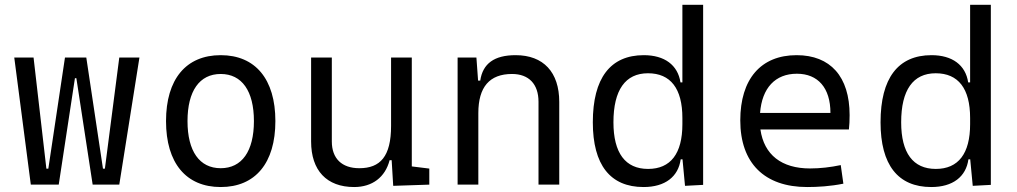

<svg xmlns="http://www.w3.org/2000/svg" viewBox="-20 -752 4142 782"><path d="M357.4 0H465.8L547.9 -517.6H465.8L407.2 -64.9H399.4L331.5 -517.6H244.6L176.8 -64.9H168.9L116.7 -517.6H38.1L105.5 0H219.2L285.2 -433.6H291Z M878.9 9.8C1020 9.8 1101.6 -87.9 1101.6 -258.8C1101.6 -429.7 1020 -527.3 878.9 -527.3C737.8 -527.3 656.2 -429.7 656.2 -258.8C656.2 -87.9 737.8 9.8 878.9 9.8ZM878.9 -66.9C792.5 -66.9 743.7 -136.2 743.7 -258.8C743.7 -381.3 792.5 -450.7 878.9 -450.7C965.3 -450.7 1014.2 -381.3 1014.2 -258.8C1014.2 -136.2 965.3 -66.9 878.9 -66.9Z M1422.4 9.8C1496.1 9.8 1548.8 -29.8 1566.9 -99.6H1575.2L1581.5 4.9L1728.5 0V-65.4L1657.2 -74.2V-517.6H1572.8V-239.3C1572.8 -114.7 1528.8 -66.9 1443.4 -66.9C1372.6 -66.9 1331.5 -106 1331.5 -175.8V-517.6H1247.1V-175.8C1247.1 -57.6 1310.5 9.8 1422.4 9.8Z M2173.3 0H2257.8V-336.9C2257.8 -458 2193.4 -527.3 2080.1 -527.3C1993.2 -527.3 1946.3 -493.2 1936 -423.8H1927.2L1920.4 -517.6H1843.8V0H1928.2V-291.5C1928.2 -397.9 1974.1 -450.7 2065.4 -450.7C2133.8 -450.7 2173.3 -409.7 2173.3 -337.4Z M2601.1 9.8C2689.5 9.8 2742.7 -32.7 2752.4 -103H2759.8L2770 4.9L2843.8 1V-732.4H2759.3V-416.5H2751.5C2740.7 -487.3 2686.5 -527.3 2602.1 -527.3C2465.8 -527.3 2394.5 -433.6 2394.5 -253.9C2394.5 -80.6 2465.3 9.8 2601.1 9.8ZM2759.3 -246.1C2759.3 -126.5 2711.4 -64 2619.6 -64C2526.9 -64 2478.5 -128.9 2478.5 -253.9C2478.5 -385.3 2526.9 -453.6 2619.1 -453.6C2711.4 -453.6 2759.3 -391.1 2759.3 -271.5Z M3267.6 9.8C3310.5 9.8 3361.8 6.8 3415 -3.9L3404.3 -79.6C3362.8 -70.8 3320.3 -65.9 3279.3 -65.9C3163.1 -65.9 3091.8 -121.6 3077.1 -224.6H3437.5C3439.5 -241.7 3440.4 -261.2 3440.4 -283.2C3440.4 -440.4 3361.8 -527.3 3224.6 -527.3C3078.6 -527.3 2995.1 -429.7 2995.1 -261.7C2995.1 -87.4 3093.8 9.8 3267.6 9.8ZM3075.7 -292C3083.5 -394 3137.7 -451.7 3225.6 -451.7C3311.5 -451.7 3362.3 -394 3362.3 -292Z M3772.9 9.8C3861.3 9.8 3914.6 -32.7 3924.3 -103H3931.6L3941.9 4.9L4015.6 1V-732.4H3931.2V-416.5H3923.3C3912.6 -487.3 3858.4 -527.3 3773.9 -527.3C3637.7 -527.3 3566.4 -433.6 3566.4 -253.9C3566.4 -80.6 3637.2 9.8 3772.9 9.8ZM3931.2 -246.1C3931.2 -126.5 3883.3 -64 3791.5 -64C3698.7 -64 3650.4 -128.9 3650.4 -253.9C3650.4 -385.3 3698.7 -453.6 3791 -453.6C3883.3 -453.6 3931.2 -391.1 3931.2 -271.5Z"/></svg>

Font: Cascadia Mono PL SemiLight
Style: Regular
Weight: 350
Monospace: yes
Designer: Aaron Bell
Foundry: Saja Typeworks
Version: Version 2404.023